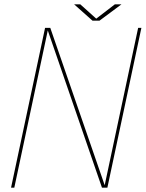

<svg xmlns="http://www.w3.org/2000/svg" viewBox="-20 -866 672 886"><path d="M46 0H31L188 -737.5H212L463.5 -10L462.5 -8.5L617.5 -737.5H632.5L475.5 0H450.5L200 -727L201 -728ZM322 -846H350.5L428.5 -776H419L510 -846H540.5L439 -770.5H407Z"/></svg>

Font: Epilogue Thin
Style: Italic
Weight: 250
Italic angle: -12°
Designer: Tyler Finck
Foundry: Etcetera Type Co
Version: Version 2.112